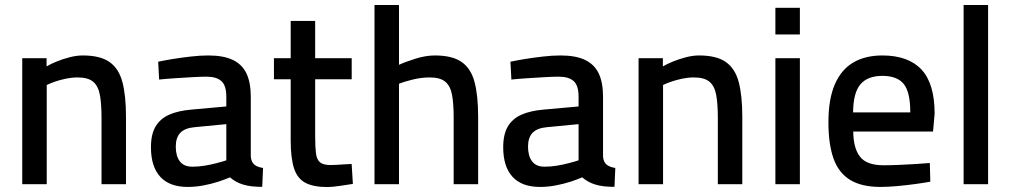

<svg xmlns="http://www.w3.org/2000/svg" viewBox="-20 -731 4016 762"><path d="M68.3 0V-500H164.8V-467.5Q181.3 -477.3 205.3 -487Q229.3 -496.8 256.5 -503.8Q283.7 -510.9 308.5 -510.9Q377.7 -510.9 414.8 -484.8Q451.8 -458.7 465.9 -405Q480 -351.4 480 -266.9V0H382.9V-263.6Q382.9 -319.2 376.4 -354.4Q369.9 -389.7 349.6 -406.7Q329.3 -423.7 287.7 -423.7Q265.2 -423.7 241.7 -418.8Q218.2 -413.9 198.5 -407.1Q178.8 -400.4 165.5 -393.7V0Z M725.1 10.9Q652.8 10.9 616 -29.4Q579.1 -69.6 579.1 -146.4Q579.1 -198.2 597.5 -229.1Q615.9 -260.1 651.7 -275.9Q687.5 -291.7 740.3 -296.1L878.2 -308.5V-347.4Q878.2 -391.6 858.7 -409.2Q839.2 -426.7 799.8 -426.7Q775.1 -426.7 740.7 -424.6Q706.4 -422.6 671.7 -420.3Q637.1 -418.1 611.5 -415.3L607.8 -486Q631.2 -491.2 665.5 -496.8Q699.8 -502.4 736.9 -506.6Q774 -510.9 806.7 -510.9Q866.5 -510.9 903.5 -493.4Q940.6 -475.9 958 -439.8Q975.3 -403.7 975.3 -347.4V-109.5Q977.3 -87.5 989.5 -77.6Q1001.7 -67.7 1024 -64.4L1020.7 10.5Q996.8 10.5 978 8.3Q959.2 6.1 942.7 0.8Q928.8 -3.6 916.6 -10.4Q904.4 -17.1 892.6 -27.1Q875 -19.4 847.5 -10.3Q819.9 -1.2 788.2 4.8Q756.5 10.9 725.1 10.9ZM743.7 -69.4Q766.8 -69.4 791.7 -73.4Q816.6 -77.4 839.5 -83.5Q862.5 -89.5 878.2 -94.7V-238.3L751.8 -226.2Q713.9 -222.7 695.7 -204Q677.6 -185.2 677.6 -148.9Q677.6 -112.1 693.6 -90.8Q709.6 -69.4 743.7 -69.4Z M1278.9 11.3Q1224.5 11.3 1192.7 -5.1Q1160.9 -21.5 1147.3 -61.9Q1133.7 -102.3 1133.7 -174.3V-416.5H1067.2V-500H1133.7V-647.9H1230.8V-500H1375.8V-416.5H1230.8V-190.3Q1230.8 -147.1 1234 -122.1Q1237.2 -97.2 1250.3 -86.6Q1263.4 -76 1291.4 -76Q1301.4 -76 1316.7 -76.8Q1332 -77.7 1347.9 -78.8Q1363.8 -79.8 1375.6 -80.2L1380.5 -1.1Q1358.9 2.1 1328.9 6.7Q1298.9 11.3 1278.9 11.3Z M1466.3 0V-711.2H1563.5V-473.8Q1588.7 -485.5 1629.2 -498.2Q1669.7 -510.9 1706.1 -510.9Q1775.3 -510.9 1812.4 -484.8Q1849.5 -458.7 1863.5 -405Q1877.6 -351.4 1877.6 -266.9V0H1780.5V-264.3Q1780.5 -319.8 1774 -354.7Q1767.5 -389.7 1747.2 -406.7Q1726.9 -423.7 1685.4 -423.7Q1652.1 -423.7 1617.7 -415.2Q1583.3 -406.7 1563.5 -398.7V0Z M2123.1 10.9Q2050.8 10.9 2014 -29.4Q1977.1 -69.6 1977.1 -146.4Q1977.1 -198.2 1995.5 -229.1Q2013.9 -260.1 2049.7 -275.9Q2085.5 -291.7 2138.3 -296.1L2276.2 -308.5V-347.4Q2276.2 -391.6 2256.7 -409.2Q2237.2 -426.7 2197.8 -426.7Q2173.1 -426.7 2138.7 -424.6Q2104.4 -422.6 2069.7 -420.3Q2035.1 -418.1 2009.5 -415.3L2005.8 -486Q2029.2 -491.2 2063.5 -496.8Q2097.8 -502.4 2134.9 -506.6Q2172 -510.9 2204.7 -510.9Q2264.5 -510.9 2301.5 -493.4Q2338.6 -475.9 2356 -439.8Q2373.3 -403.7 2373.3 -347.4V-109.5Q2375.3 -87.5 2387.5 -77.6Q2399.7 -67.7 2422 -64.4L2418.7 10.5Q2394.8 10.5 2376 8.3Q2357.2 6.1 2340.7 0.8Q2326.8 -3.6 2314.6 -10.4Q2302.4 -17.1 2290.6 -27.1Q2273 -19.4 2245.5 -10.3Q2217.9 -1.2 2186.2 4.8Q2154.5 10.9 2123.1 10.9ZM2141.7 -69.4Q2164.8 -69.4 2189.7 -73.4Q2214.6 -77.4 2237.5 -83.5Q2260.5 -89.5 2276.2 -94.7V-238.3L2149.8 -226.2Q2111.9 -222.7 2093.7 -204Q2075.6 -185.2 2075.6 -148.9Q2075.6 -112.1 2091.6 -90.8Q2107.6 -69.4 2141.7 -69.4Z M2514.3 0V-500H2610.8V-467.5Q2627.3 -477.3 2651.3 -487Q2675.3 -496.8 2702.5 -503.8Q2729.7 -510.9 2754.5 -510.9Q2823.7 -510.9 2860.8 -484.8Q2897.8 -458.7 2911.9 -405Q2926 -351.4 2926 -266.9V0H2828.9V-263.6Q2828.9 -319.2 2822.4 -354.4Q2815.9 -389.7 2795.6 -406.7Q2775.3 -423.7 2733.7 -423.7Q2711.2 -423.7 2687.7 -418.8Q2664.2 -413.9 2644.5 -407.1Q2624.8 -400.4 2611.5 -393.7V0Z M3057.3 0V-500H3154.5V0ZM3057.3 -594.2V-700H3154.5V-594.2Z M3472.8 10.9Q3398.1 10.5 3353.1 -17.5Q3308 -45.5 3287.9 -102.2Q3267.8 -159 3267.8 -245.6Q3267.8 -338.3 3293.6 -397Q3319.3 -455.7 3367 -483.3Q3414.7 -510.9 3481.7 -510.9Q3585 -510.9 3637.2 -454.9Q3689.3 -399 3689.3 -279.7L3683 -209H3366.3Q3366.9 -142.4 3393.5 -108.7Q3420 -75.1 3486.3 -75.1Q3514.8 -75.1 3548.8 -76.6Q3582.7 -78.1 3615.1 -80.1Q3647.5 -82.1 3670.2 -84.1L3672.2 -10Q3648.2 -5.5 3613.3 -0.7Q3578.4 4.1 3541.3 7.5Q3504.2 10.9 3472.8 10.9ZM3365.7 -284.9H3592.7Q3592.7 -366.1 3566.5 -398Q3540.3 -429.9 3481.7 -429.9Q3423.7 -429.9 3395 -396.6Q3366.3 -363.2 3365.7 -284.9Z M3804.3 0V-711.2H3901.5V0Z"/></svg>

Font: Titillium Web SemiBold
Style: Regular
Weight: 600
Designer: Mohamed Gaber, Accademia di Belle Arti di Urbino
Foundry: Kief Type Foundry, Accademia di Belle Arti di Urbino
Version: Version 3.000; ttfautohint (v1.8.4)